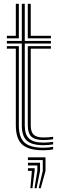

<svg xmlns="http://www.w3.org/2000/svg" viewBox="-20 -790 318 1019"><path d="M209.8 -19.5Q148.8 -19.5 122.2 -43.9Q95.8 -68.2 95.8 -124.2V-559H16.5V-572.8H95.8V-770H111.5V-572.8H250.2V-559H111.5V-124.2Q111.5 -75.5 134.4 -54.4Q157.2 -33.2 209.8 -33.2Q222.2 -33.2 235.2 -34.2Q248.2 -35.2 262 -37V-23.8Q250.5 -21.8 237.5 -20.6Q224.5 -19.5 209.8 -19.5ZM209.8 7.5Q131.8 7.5 97.9 -23.1Q64 -53.8 64 -124.2V-531.8H16.5V-545.2H80V-124.2Q80 -60.8 110.1 -33.4Q140.2 -6 209.8 -6Q224 -6 237 -7.2Q250 -8.5 262 -10.8V2.8Q241.5 7.5 209.8 7.5ZM209.8 -46.8Q165.8 -46.8 146.6 -64.8Q127.5 -82.8 127.5 -124.2V-545.2H250.2V-531.8H143.2V-124.2Q143.2 -90 158.8 -75.2Q174.2 -60.5 209.8 -60.5Q221.8 -60.5 235 -61.1Q248.2 -61.8 262 -64V-50.8Q249.8 -49 236.6 -47.9Q223.5 -46.8 209.8 -46.8ZM16.5 -586.5V-600H64V-770H80V-586.5ZM127.5 -586.5V-770H143.2V-600H250.2V-586.5ZM185.2 208.8 207 117V59.5H128.2V45H221.5V117L196.2 208.8ZM141.2 208.8 149.2 117H128.2V102.8H163.8V117L152.2 208.8ZM163.2 208.8 178.2 117V88.2H128.2V73.8H192.5V117L174.2 208.8Z"/></svg>

Font: Big Shoulders Inline Text Thin
Style: Regular
Weight: 400
Version: Version 2.002